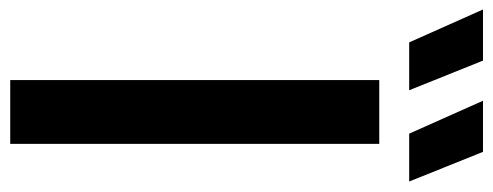

<svg xmlns="http://www.w3.org/2000/svg" viewBox="-396 -666 988 385"><g transform="rotate(90 98.5 -474.0)"><path d="M67 0V-740H195V0ZM174.5 -800 108.5 -948H211L270.5 -800ZM-8.5 -800 -74.5 -948H28L87.5 -800Z"/></g></svg>

Font: Encode Sans SC SemiCondensed SemiBold
Style: Regular
Weight: 600
Width: 4
Designer: Multiple Designers
Foundry: Impallari Type
Version: Version 3.002